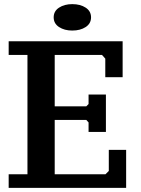

<svg xmlns="http://www.w3.org/2000/svg" viewBox="-20 -905 685 930"><path d="M574 -705V-531H490V-621L474 -639H245V-390H398L409 -401V-447H493V-266H409V-312L398 -324H245V-61H491L507 -77V-179H591V5H22V-61H113V-639H22V-705ZM240 -821Q240 -851 266 -868Q292 -885 330 -885Q369 -885 395 -868Q421 -851 421 -821Q421 -791 395 -774Q369 -757 330 -757Q292 -757 266 -774Q240 -791 240 -821Z"/></svg>

Font: PT Serif Caption
Style: Semibold
Weight: 600
Designer: A.Korolkova, O.Umpeleva, V.Yefimov
Foundry: ParaType Ltd
Version: Version 1.00;May 2, 2020;FontCreator 12.0.0.2544 64-bit